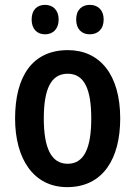

<svg xmlns="http://www.w3.org/2000/svg" viewBox="-20 -759 556 789"><path d="M110 -679C110 -639 133 -618 165 -618C197 -618 221 -639 221 -679C221 -718 197 -739 165 -739C133 -739 110 -719 110 -679ZM293 -679C293 -639 316 -618 349 -618C382 -618 406 -639 406 -679C406 -718 382 -739 349 -739C317 -739 293 -719 293 -679ZM474 -272C474 -454 389 -553 259 -553C113 -553 42 -445 42 -272C42 -106 118 10 256 10C404 10 474 -108 474 -272ZM160 -272C160 -394 190 -456 258 -456C326 -456 355 -394 355 -272C355 -151 326 -86 258 -86C190 -86 160 -152 160 -272Z"/></svg>

Font: Noto Sans Khmer Condensed SemiBold
Style: Regular
Weight: 600
Width: 3
Designer: Danh Hong and the Monotype Design Team
Foundry: Monotype Imaging Inc.
Version: Version 2.004